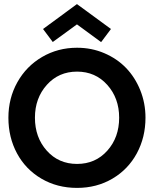

<svg xmlns="http://www.w3.org/2000/svg" viewBox="-20 -905 774 937"><path d="M237.5 -700 190 -763.5 355.5 -885 521.5 -763.5 473.5 -699.5 355.5 -786ZM21 -330.5Q21 -425.5 64.8 -503.8Q108.5 -582 185.5 -627Q262.5 -672 356 -672Q427 -672 489 -645.5Q551 -619 595 -573.5Q639 -528 664.5 -464.8Q690 -401.5 690 -330.5Q690 -235 647.8 -156.8Q605.5 -78.5 528.8 -33.2Q452 12 356 12Q259 12 182 -33.2Q105 -78.5 63 -156.5Q21 -234.5 21 -330.5ZM150.5 -330.5Q150.5 -234.5 208.2 -169.8Q266 -105 356 -105Q446 -105 503.8 -169.8Q561.5 -234.5 561.5 -330.5Q561.5 -426 503.5 -490.8Q445.5 -555.5 356 -555.5Q266.5 -555.5 208.5 -490.8Q150.5 -426 150.5 -330.5Z"/></svg>

Font: League Spartan SemiBold
Style: Regular
Weight: 600
Foundry: The League of Moveable Type
Version: Version 2.002